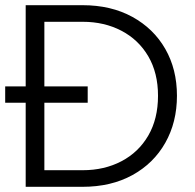

<svg xmlns="http://www.w3.org/2000/svg" viewBox="-20 -720 750 740"><path d="M79 0V-324H0V-387H79V-700H298Q408 -700 490 -655Q572 -610 617 -531.5Q662 -453 662 -351Q662 -249 617 -169.5Q572 -90 490 -45Q408 0 298 0ZM151 -64H299Q382 -64 448 -98.5Q514 -133 551.5 -197.5Q589 -262 589 -351Q589 -439 551.5 -503Q514 -567 448 -601.5Q382 -636 299 -636H151V-387H318V-324H151Z"/></svg>

Font: MuseoModerno SemiBold Light
Style: Regular
Weight: 300
Version: Version 1.001